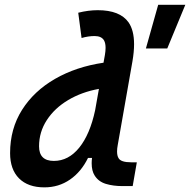

<svg xmlns="http://www.w3.org/2000/svg" viewBox="-20 -786 808 816"><path d="M168.5 10.3Q99.1 10.3 61 -27.8Q22.9 -65.9 22.9 -135.3Q22.9 -238.8 73.7 -319.1Q124.5 -399.4 214.1 -450.9Q303.7 -502.4 419.9 -519.5L425.8 -552.2Q428.7 -569.3 428.7 -582.5Q428.7 -602.1 422.4 -613.8Q411.6 -632.8 382.3 -632.8Q355 -632.8 326.7 -624.5L312.5 -731.9Q355.5 -742.7 395.5 -742.7Q489.7 -742.7 526.4 -690.9Q549.8 -657.2 549.8 -598.1Q549.8 -565.9 543 -525.9L480.5 -170.4Q477.5 -154.8 477.5 -142.6Q477.5 -124 483.9 -113.8Q493.7 -96.2 537.6 -96.2H561.5L543.9 4.9H500.5Q460.9 4.9 429.7 -4.6Q398.4 -14.2 382.3 -40Q369.6 -59.6 369.6 -92.3Q369.6 -103 371.1 -114.7H354Q325.2 -55.7 277.3 -22.7Q229.5 10.3 168.5 10.3ZM384.3 -317.4 400.4 -408.2Q327.1 -395 269.5 -360.6Q211.9 -326.2 179 -275.6Q146 -225.1 146 -164.1Q146 -102.1 209 -102.1Q271 -102.1 316.7 -158.4Q362.3 -214.8 384.3 -317.4ZM600.1 -580.1 652.3 -765.6H767.6L690.9 -580.1Z"/></svg>

Font: CaskaydiaCove NFP SemiBold
Style: Italic
Weight: 600
Italic angle: -10°
Designer: Aaron Bell
Foundry: Saja Typeworks
Version: Version 2111.001; VTT 6.35;Nerd Fonts 3.1.1